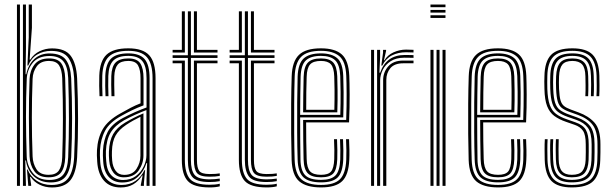

<svg xmlns="http://www.w3.org/2000/svg" viewBox="-20 -820 2705 847"><path d="M54.8 0V-800H68V0ZM81.2 0V-800H94.5V-606.8L92.8 -492.5H96Q105 -536.2 132.4 -560.5Q159.8 -584.8 200.2 -584.2Q250.8 -583.5 271 -555.6Q291.2 -527.8 294 -475Q302 -296.8 294 -125.8Q291 -71.2 271 -43.2Q251 -15.2 203.5 -15.2Q158.5 -15.2 129.5 -42.1Q100.5 -69 94.5 -112.2H91.5L94.5 0ZM209.2 7Q179.2 7 154.1 -5.5Q129 -18 115.2 -39.8H112.5L117.2 -6.5L117.5 0H104.8L99 -72H102Q113.5 -42.5 141.5 -23.2Q169.5 -4 206.8 -4Q260 -4 281.9 -35.1Q303.8 -66.2 307 -125.8Q311 -212 311.1 -296.4Q311.2 -380.8 307 -475.5Q304 -531.2 282.5 -563.4Q261 -595.5 205 -595.5Q171 -595.5 144.1 -579.4Q117.2 -563.2 104.5 -530.8H101L106.8 -655.2V-800H120.8V-697L110.8 -557H113.8Q129 -581.8 154.9 -594.1Q180.8 -606.5 209.5 -606.5Q268 -606.5 292.4 -573.2Q316.8 -540 320.2 -475Q328.5 -290 320.2 -125.5Q316.2 -57.2 290.8 -25.1Q265.2 7 209.2 7ZM197.8 -26.2Q241.8 -26.2 260.2 -51Q278.8 -75.8 280.8 -126.8Q284 -212 284.1 -295Q284.2 -378 280.8 -476.8Q278.5 -527 259.1 -550Q239.8 -573 198.2 -573Q149.5 -573 124.8 -543.1Q100 -513.2 98 -473Q94.5 -387.2 94.6 -304.1Q94.8 -221 97.8 -129.8Q99.2 -90.2 123.8 -58.2Q148.2 -26.2 197.8 -26.2ZM194.8 -37.8Q151 -37.8 131.4 -65Q111.8 -92.2 110.5 -130Q107.8 -210.5 107.5 -298.8Q107.2 -387 110.5 -472Q111.8 -508.2 132.2 -535.2Q152.8 -562.2 196.5 -562.2Q235.8 -562.2 251 -539.8Q266.2 -517.2 267.5 -475Q270.5 -384.5 270.6 -300.9Q270.8 -217.2 267.8 -126Q266 -81 249.5 -59.4Q233 -37.8 194.8 -37.8ZM194.5 -48.8Q226.8 -48.8 239.9 -68.1Q253 -87.5 254.5 -126Q257.5 -214.2 257.6 -295.8Q257.8 -377.2 254.5 -474.8Q253 -512.5 240.4 -531.9Q227.8 -551.2 196.2 -551.2Q160 -551.2 142.5 -527.8Q125 -504.2 123.8 -472Q117.2 -302.2 123.8 -130Q125 -98.5 140.8 -73.6Q156.5 -48.8 194.5 -48.8Z M653 0V-474.8Q653 -539.5 628.1 -567.6Q603.2 -595.8 546 -595.8Q486.8 -595.8 460.1 -570.1Q433.5 -544.5 431.2 -485.8Q430.5 -465.2 430.9 -441.6Q431.2 -418 432.2 -395.5H419Q418 -419 417.6 -441.9Q417.2 -464.8 418 -486.2Q420.2 -550.8 450 -578.8Q479.8 -606.8 546 -606.8Q610.5 -606.8 638.4 -576.1Q666.2 -545.5 666.2 -474.8V0ZM626.5 0V-32L629 -100.5H626Q614.8 -64.5 587.9 -39.8Q561 -15 519.2 -15Q482 -15 460 -39.1Q438 -63.2 435.2 -108.5Q434.2 -122.8 433.9 -133.6Q433.5 -144.5 434.2 -155.5Q436.8 -203 455 -238Q473.2 -273 521.8 -299.2Q548 -313.2 576.8 -325.9Q605.5 -338.5 626.5 -345.8V-474.8Q626.5 -527.8 607.9 -550.6Q589.2 -573.5 546 -573.5Q500.5 -573.5 480 -552.9Q459.5 -532.2 457.8 -484.8Q457 -464.5 457.4 -441Q457.8 -417.5 458.5 -395.5H445.5Q444.5 -418 444.1 -441.9Q443.8 -465.8 444.5 -485.2Q446.5 -538.5 470 -561.5Q493.5 -584.5 546 -584.5Q596.2 -584.5 618 -559.1Q639.8 -533.8 639.8 -474.8V0ZM512.5 7Q465.2 7 438.8 -22.9Q412.2 -52.8 408.8 -106.8Q407.5 -121.5 407.4 -134.9Q407.2 -148.2 407.8 -157.5Q410.8 -210.8 433.1 -249.8Q455.5 -288.8 511.8 -320Q537.2 -334.2 557 -344.8Q576.8 -355.2 600 -364.2V-474.8Q600 -511.2 589.1 -531.2Q578.2 -551.2 546 -551.2Q513 -551.2 499.2 -534.9Q485.5 -518.5 484.2 -483.5Q483.8 -467.5 483.9 -445.8Q484 -424 485 -395.5H471.8Q470.8 -425.5 470.6 -446.2Q470.5 -467 471 -484.5Q472.5 -526.5 490.1 -544.4Q507.8 -562.2 546 -562.2Q585 -562.2 599.1 -540Q613.2 -517.8 613.2 -474.8V-355.2Q586.2 -345.2 562.4 -333.5Q538.5 -321.8 516.5 -309.5Q464 -280.8 443.9 -243.8Q423.8 -206.8 421 -156.5Q420.5 -144.2 420.8 -133Q421 -121.8 422 -107.8Q425.2 -57.5 449.6 -30.8Q474 -4 516 -4Q552.5 -4 578.1 -22.2Q603.8 -40.5 617.2 -69.5H620.2L614.8 -11.8V0H601.2V-4.5L609.2 -45.8H606.8Q591.2 -20.8 567.9 -6.9Q544.5 7 512.5 7ZM523.2 -26Q556 -26 578.9 -43Q601.8 -60 613.9 -85.4Q626 -110.8 626 -135.2V-334.5Q603.8 -326.2 577.1 -314.2Q550.5 -302.2 527 -289.2Q486.8 -266.2 468 -234.9Q449.2 -203.5 447.2 -153Q446.8 -141.5 447.2 -131.2Q447.8 -121 448.5 -109.8Q451 -68 470.9 -47Q490.8 -26 523.2 -26ZM526 -37.8Q497 -37.8 480.9 -57.8Q464.8 -77.8 461.8 -110.5Q459.8 -134.2 460.5 -152Q462.5 -199 479 -228.1Q495.5 -257.2 531.8 -279Q548.8 -289.2 570.4 -300.2Q592 -311.2 612.8 -320V-134Q612.8 -98.8 591.9 -68.2Q571 -37.8 526 -37.8ZM527.8 -48.5Q565 -48.5 582.2 -75.1Q599.5 -101.8 599.5 -133.2V-304.8Q583 -296.8 567.5 -288.1Q552 -279.5 536.5 -269Q504.5 -247.8 489.8 -221.9Q475 -196 473.8 -152.2Q473 -133.8 474.8 -112Q477 -84.5 490.2 -66.5Q503.5 -48.5 527.8 -48.5Z M904.8 -17Q845.5 -17 827.1 -40.8Q808.8 -64.5 808.8 -114.5V-564.5H741.5V-576.2H808.8V-770H822.2V-576.2H939.5V-564.5H822.2V-114.5Q822.2 -68.8 838.2 -48.8Q854.2 -28.8 904.8 -28.8Q926.8 -28.8 949.5 -32.2V-20.8Q930.5 -17 904.8 -17ZM741.5 -588.2V-600H782.2V-770H795.5V-588.2ZM835.5 -588.2V-770H848.8V-600H939.5V-588.2ZM904.8 6.8Q834.5 6.8 808.4 -21.5Q782.2 -49.8 782.2 -114.5V-540.8H741.5V-552.8H795.5V-114.5Q795.5 -57.5 817.5 -31.2Q839.5 -5 904.8 -5Q916.2 -5 927.9 -6Q939.5 -7 949.5 -9.5V2Q931.5 6.8 904.8 6.8ZM904.8 -40.5Q861.5 -40.5 848.5 -57.4Q835.5 -74.2 835.5 -114.5V-552.8H939.5V-540.8H848.8V-114.5Q848.8 -79.8 858.9 -66Q869 -52.2 904.8 -52.2Q933.8 -52.2 949.5 -55.2V-44Q930.5 -40.5 904.8 -40.5Z M1156.2 -17Q1097 -17 1078.6 -40.8Q1060.2 -64.5 1060.2 -114.5V-564.5H993V-576.2H1060.2V-770H1073.8V-576.2H1191V-564.5H1073.8V-114.5Q1073.8 -68.8 1089.8 -48.8Q1105.8 -28.8 1156.2 -28.8Q1178.2 -28.8 1201 -32.2V-20.8Q1182 -17 1156.2 -17ZM993 -588.2V-600H1033.8V-770H1047V-588.2ZM1087 -588.2V-770H1100.2V-600H1191V-588.2ZM1156.2 6.8Q1086 6.8 1059.9 -21.5Q1033.8 -49.8 1033.8 -114.5V-540.8H993V-552.8H1047V-114.5Q1047 -57.5 1069 -31.2Q1091 -5 1156.2 -5Q1167.8 -5 1179.4 -6Q1191 -7 1201 -9.5V2Q1183 6.8 1156.2 6.8ZM1156.2 -40.5Q1113 -40.5 1100 -57.4Q1087 -74.2 1087 -114.5V-552.8H1191V-540.8H1100.2V-114.5Q1100.2 -79.8 1110.4 -66Q1120.5 -52.2 1156.2 -52.2Q1185.2 -52.2 1201 -55.2V-44Q1182 -40.5 1156.2 -40.5Z M1396.2 6.8Q1331.5 6.8 1300.1 -20.1Q1268.8 -47 1266.5 -114.5Q1265 -163.5 1264.4 -229.2Q1263.8 -295 1264.4 -362.5Q1265 -430 1266.8 -484Q1269 -549 1298.9 -577.9Q1328.8 -606.8 1395.8 -606.8Q1457.8 -606.8 1487.9 -579.8Q1518 -552.8 1520.8 -485.8Q1522 -459.5 1522.4 -403.4Q1522.8 -347.2 1519.8 -280H1330.5Q1330.5 -194 1332.8 -118.8Q1333.8 -80 1347.6 -64.4Q1361.5 -48.8 1396.2 -48.8Q1428 -48.8 1440.4 -63.2Q1452.8 -77.8 1454.5 -117.8Q1456 -153.2 1453.5 -206H1466.8Q1469.2 -152.5 1467.8 -117Q1466 -71.8 1450.2 -54.8Q1434.5 -37.8 1396.2 -37.8Q1355 -37.8 1337.8 -55.5Q1320.5 -73.2 1319.2 -117.8Q1318.2 -150.8 1317.8 -200.4Q1317.2 -250 1317.2 -291H1507.2Q1509.5 -353.2 1509.1 -406.2Q1508.8 -459.2 1507.5 -485.5Q1505 -548.5 1477.1 -572.1Q1449.2 -595.8 1395.8 -595.8Q1334.2 -595.8 1308.1 -568.9Q1282 -542 1280 -483.2Q1278.2 -428.5 1277.8 -362.2Q1277.2 -296 1277.8 -231Q1278.2 -166 1279.8 -115.5Q1281.8 -53.8 1309.5 -29Q1337.2 -4.2 1396.2 -4.2Q1454.5 -4.2 1479.6 -29.2Q1504.8 -54.2 1507.5 -115.2Q1509.2 -151.5 1506.5 -206H1519.8Q1521 -183 1521.4 -158.5Q1521.8 -134 1520.8 -114.5Q1518 -48.5 1489.6 -20.9Q1461.2 6.8 1396.2 6.8ZM1396.2 -15.5Q1342.5 -15.5 1318.6 -37.9Q1294.8 -60.2 1293 -116Q1291.2 -169.5 1290.9 -236.2Q1290.5 -303 1291 -368.2Q1291.5 -433.5 1293 -482.2Q1295 -539.2 1319.5 -561.9Q1344 -584.5 1395.8 -584.5Q1443.5 -584.5 1467.8 -563.2Q1492 -542 1494.2 -485Q1495.2 -462.8 1495.8 -413.6Q1496.2 -364.5 1494.2 -302.2H1304Q1304 -249.2 1304.4 -207.8Q1304.8 -166.2 1305.5 -117Q1306.2 -68 1326.2 -47.2Q1346.2 -26.5 1396.2 -26.5Q1440.8 -26.5 1459.8 -45.9Q1478.8 -65.2 1481 -116.2Q1482.5 -152.2 1480 -206H1493.2Q1495.8 -153.2 1494.2 -115.8Q1491.8 -59.8 1470 -37.6Q1448.2 -15.5 1396.2 -15.5ZM1304 -313.2H1481.2Q1483 -367.5 1482.5 -415.2Q1482 -463 1481 -484.5Q1478.8 -535 1458.5 -554.2Q1438.2 -573.5 1395.8 -573.5Q1350.5 -573.5 1329.2 -553.4Q1308 -533.2 1306.2 -481.8Q1305.2 -452.2 1304.8 -405.6Q1304.2 -359 1304 -313.2ZM1317.2 -324.5Q1317.5 -357.8 1317.9 -398.9Q1318.2 -440 1319.5 -481Q1321 -526.2 1338.5 -544.2Q1356 -562.2 1395.8 -562.2Q1433 -562.2 1449.5 -544.8Q1466 -527.2 1467.8 -483.8Q1468.5 -465.2 1469.1 -422.6Q1469.8 -380 1468 -324.5ZM1330.8 -335.5H1455Q1456.2 -384.5 1455.8 -425.5Q1455.2 -466.5 1454.5 -483.2Q1453 -522 1439.5 -536.6Q1426 -551.2 1395.8 -551.2Q1362.2 -551.2 1348 -535.8Q1333.8 -520.2 1332.8 -480.5Q1331.8 -447.8 1331.2 -412.2Q1330.8 -376.8 1330.8 -335.5Z M1662.2 -530.5 1669.8 -588.2V-600H1683.2V-595.5L1673.8 -554.2H1676.2Q1689.8 -577.2 1716.2 -589.2Q1742.8 -601.2 1771.5 -601.2Q1783.8 -601.2 1804.2 -600.2V-588.5Q1787.5 -589.5 1772.2 -589.5Q1736.2 -589.5 1709 -575.6Q1681.8 -561.8 1666.2 -530.5ZM1643.5 0V-600H1656.8V-568L1653.8 -499.5H1657.2Q1683.5 -577.5 1766.5 -577.5Q1776.5 -577.5 1787.1 -577.2Q1797.8 -577 1804.2 -576.8V-564.8Q1797.2 -565 1786.1 -565.2Q1775 -565.5 1764.2 -565.5Q1727.5 -565.5 1703.8 -550.2Q1680 -535 1668.5 -511.9Q1657 -488.8 1657 -464.8V0ZM1617 0V-600H1630.2V0ZM1670.2 0V-466Q1670.2 -501.8 1692.8 -527.2Q1715.2 -552.8 1759.2 -552.8H1804.2V-540.8Q1793.8 -540.8 1782.1 -540.8Q1770.5 -540.8 1759.2 -540.8Q1720.2 -540.8 1702.2 -519.5Q1684.2 -498.2 1684.2 -466.8V0Z M1879 -788.2V-800H1945.2V-788.2ZM1879 -764.5V-776.2H1945.2V-764.5ZM1879 -740.8V-752.8H1945.2V-740.8ZM1932.2 0V-600H1945.5V0ZM1879 0V-600H1892.5V0ZM1905.8 0V-600H1919V0Z M2177.2 6.8Q2112.5 6.8 2081.1 -20.1Q2049.8 -47 2047.5 -114.5Q2046 -163.5 2045.4 -229.2Q2044.8 -295 2045.4 -362.5Q2046 -430 2047.8 -484Q2050 -549 2079.9 -577.9Q2109.8 -606.8 2176.8 -606.8Q2238.8 -606.8 2268.9 -579.8Q2299 -552.8 2301.8 -485.8Q2303 -459.5 2303.4 -403.4Q2303.8 -347.2 2300.8 -280H2111.5Q2111.5 -194 2113.8 -118.8Q2114.8 -80 2128.6 -64.4Q2142.5 -48.8 2177.2 -48.8Q2209 -48.8 2221.4 -63.2Q2233.8 -77.8 2235.5 -117.8Q2237 -153.2 2234.5 -206H2247.8Q2250.2 -152.5 2248.8 -117Q2247 -71.8 2231.2 -54.8Q2215.5 -37.8 2177.2 -37.8Q2136 -37.8 2118.8 -55.5Q2101.5 -73.2 2100.2 -117.8Q2099.2 -150.8 2098.8 -200.4Q2098.2 -250 2098.2 -291H2288.2Q2290.5 -353.2 2290.1 -406.2Q2289.8 -459.2 2288.5 -485.5Q2286 -548.5 2258.1 -572.1Q2230.2 -595.8 2176.8 -595.8Q2115.2 -595.8 2089.1 -568.9Q2063 -542 2061 -483.2Q2059.2 -428.5 2058.8 -362.2Q2058.2 -296 2058.8 -231Q2059.2 -166 2060.8 -115.5Q2062.8 -53.8 2090.5 -29Q2118.2 -4.2 2177.2 -4.2Q2235.5 -4.2 2260.6 -29.2Q2285.8 -54.2 2288.5 -115.2Q2290.2 -151.5 2287.5 -206H2300.8Q2302 -183 2302.4 -158.5Q2302.8 -134 2301.8 -114.5Q2299 -48.5 2270.6 -20.9Q2242.2 6.8 2177.2 6.8ZM2177.2 -15.5Q2123.5 -15.5 2099.6 -37.9Q2075.8 -60.2 2074 -116Q2072.2 -169.5 2071.9 -236.2Q2071.5 -303 2072 -368.2Q2072.5 -433.5 2074 -482.2Q2076 -539.2 2100.5 -561.9Q2125 -584.5 2176.8 -584.5Q2224.5 -584.5 2248.8 -563.2Q2273 -542 2275.2 -485Q2276.2 -462.8 2276.8 -413.6Q2277.2 -364.5 2275.2 -302.2H2085Q2085 -249.2 2085.4 -207.8Q2085.8 -166.2 2086.5 -117Q2087.2 -68 2107.2 -47.2Q2127.2 -26.5 2177.2 -26.5Q2221.8 -26.5 2240.8 -45.9Q2259.8 -65.2 2262 -116.2Q2263.5 -152.2 2261 -206H2274.2Q2276.8 -153.2 2275.2 -115.8Q2272.8 -59.8 2251 -37.6Q2229.2 -15.5 2177.2 -15.5ZM2085 -313.2H2262.2Q2264 -367.5 2263.5 -415.2Q2263 -463 2262 -484.5Q2259.8 -535 2239.5 -554.2Q2219.2 -573.5 2176.8 -573.5Q2131.5 -573.5 2110.2 -553.4Q2089 -533.2 2087.2 -481.8Q2086.2 -452.2 2085.8 -405.6Q2085.2 -359 2085 -313.2ZM2098.2 -324.5Q2098.5 -357.8 2098.9 -398.9Q2099.2 -440 2100.5 -481Q2102 -526.2 2119.5 -544.2Q2137 -562.2 2176.8 -562.2Q2214 -562.2 2230.5 -544.8Q2247 -527.2 2248.8 -483.8Q2249.5 -465.2 2250.1 -422.6Q2250.8 -380 2249 -324.5ZM2111.8 -335.5H2236Q2237.2 -384.5 2236.8 -425.5Q2236.2 -466.5 2235.5 -483.2Q2234 -522 2220.5 -536.6Q2207 -551.2 2176.8 -551.2Q2143.2 -551.2 2129 -535.8Q2114.8 -520.2 2113.8 -480.5Q2112.8 -447.8 2112.2 -412.2Q2111.8 -376.8 2111.8 -335.5Z M2502.5 -37.8Q2467.5 -37.8 2450.5 -55.5Q2433.5 -73.2 2432.2 -116.8Q2431.8 -135.5 2431.5 -158.6Q2431.2 -181.8 2432.5 -206H2444.8Q2443.8 -185.8 2443.9 -162.4Q2444 -139 2444.5 -117.5Q2445.2 -80.8 2459 -64.8Q2472.8 -48.8 2502.5 -48.8Q2535.8 -48.8 2548.9 -65.1Q2562 -81.5 2563.5 -114Q2564.5 -133 2564.2 -148.4Q2564 -163.8 2564 -183.8Q2564 -225.2 2551.9 -243Q2539.8 -260.8 2515.5 -269.2L2477.2 -282.5Q2446 -293.2 2425.2 -308.6Q2404.5 -324 2393.6 -351.6Q2382.8 -379.2 2381.8 -427Q2381 -446.5 2381.2 -459.9Q2381.5 -473.2 2381.8 -483.8Q2382.8 -548.5 2410.8 -577.6Q2438.8 -606.8 2505 -606.8Q2566.5 -606.8 2594.1 -578.9Q2621.8 -551 2624 -486.2Q2624.5 -467.8 2624.6 -443.1Q2624.8 -418.5 2623.5 -395.5H2611.2Q2612.5 -416.8 2612.4 -441.2Q2612.2 -465.8 2611.8 -485.5Q2609.8 -544.5 2584.9 -570.1Q2560 -595.8 2505 -595.8Q2445.5 -595.8 2420.5 -569.1Q2395.5 -542.5 2394.5 -483.8Q2394.2 -467.8 2394.1 -456.5Q2394 -445.2 2394.5 -427Q2396.2 -382.8 2405.2 -357.4Q2414.2 -332 2432.6 -317.9Q2451 -303.8 2481.2 -293.5L2519 -280.2Q2552.2 -268.8 2564.6 -247Q2577 -225.2 2577 -183.8Q2577 -167 2577.1 -150.4Q2577.2 -133.8 2576.5 -113.8Q2574.8 -74.8 2558.5 -56.2Q2542.2 -37.8 2502.5 -37.8ZM2502.5 -15.5Q2451.8 -15.5 2430.5 -39.6Q2409.2 -63.8 2407.8 -115.5Q2407.2 -137 2406.9 -158.2Q2406.5 -179.5 2408 -206H2420.5Q2419 -179 2419.2 -155.9Q2419.5 -132.8 2420 -116Q2421.5 -68.2 2440.6 -47.4Q2459.8 -26.5 2502.5 -26.5Q2550.2 -26.5 2568.9 -48.2Q2587.5 -70 2589.2 -113.5Q2590 -133 2590 -148.4Q2590 -163.8 2590 -183.8Q2590 -233.2 2573.4 -256.1Q2556.8 -279 2522.5 -291.2L2485.2 -304.2Q2457.2 -314 2440.9 -326.8Q2424.5 -339.5 2416.8 -362.8Q2409 -386 2407.5 -427.2Q2406.8 -445.2 2407 -456.8Q2407.2 -468.2 2407.5 -483.5Q2408.5 -536.2 2430.4 -560.4Q2452.2 -584.5 2505 -584.5Q2554.2 -584.5 2576 -561.5Q2597.8 -538.5 2599.2 -485.2Q2599.8 -466.8 2600.1 -445Q2600.5 -423.2 2599 -395.5H2586.8Q2588 -424.8 2587.8 -446.6Q2587.5 -468.5 2587 -485.2Q2585.8 -533 2566.4 -553.2Q2547 -573.5 2505 -573.5Q2459.8 -573.5 2440.5 -552.1Q2421.2 -530.8 2420.5 -483.5Q2420 -467.5 2419.9 -456.5Q2419.8 -445.5 2420.5 -427.2Q2422 -387.2 2429.1 -366.1Q2436.2 -345 2450.8 -334.4Q2465.2 -323.8 2489 -315.2L2525.8 -302Q2565 -288.2 2583.9 -262.8Q2602.8 -237.2 2602.8 -183.8Q2602.8 -163.8 2602.9 -148.1Q2603 -132.5 2602.2 -113.2Q2600.2 -63 2578.4 -39.2Q2556.5 -15.5 2502.5 -15.5ZM2502.5 6.8Q2441 6.8 2413.1 -21.2Q2385.2 -49.2 2383 -114.5Q2382.5 -136.8 2382.4 -160.4Q2382.2 -184 2383.5 -206H2395.8Q2394.5 -185 2394.6 -160.1Q2394.8 -135.2 2395.2 -115.2Q2397.2 -55.8 2422.1 -30Q2447 -4.2 2502.5 -4.2Q2562.5 -4.2 2587.9 -30.2Q2613.2 -56.2 2615 -113.2Q2616 -132.5 2615.9 -148.1Q2615.8 -163.8 2615.8 -183.8Q2615.8 -240.8 2594.5 -269Q2573.2 -297.2 2529.2 -313.2L2493 -326.2Q2470.8 -334.2 2458.4 -343.9Q2446 -353.5 2440.4 -372.4Q2434.8 -391.2 2433.2 -427.5Q2432.8 -440.8 2432.6 -454Q2432.5 -467.2 2433.2 -483.2Q2435.2 -525.5 2451.4 -543.9Q2467.5 -562.2 2505 -562.2Q2540.5 -562.2 2557.1 -544.5Q2573.8 -526.8 2574.8 -484Q2575.2 -470 2575.5 -446.6Q2575.8 -423.2 2574.5 -395.5H2562.2Q2563.5 -422.2 2563.2 -444.1Q2563 -466 2562.5 -483.5Q2561.8 -520.5 2547.9 -535.9Q2534 -551.2 2505 -551.2Q2474.2 -551.2 2461 -535.4Q2447.8 -519.5 2446.2 -483.2Q2445.8 -468 2445.6 -456.4Q2445.5 -444.8 2446.2 -427.5Q2447.8 -394.8 2452.6 -377.8Q2457.5 -360.8 2468 -352.4Q2478.5 -344 2496.8 -337.2L2532.5 -324Q2576.5 -308 2602.6 -279Q2628.8 -250 2628.8 -183.8Q2628.8 -163.5 2628.8 -148Q2628.8 -132.5 2628 -113Q2626 -52 2598.5 -22.6Q2571 6.8 2502.5 6.8Z"/></svg>

Font: Big Shoulders Inline Display
Style: Regular
Weight: 400
Designer: Patric King
Foundry: XO Type Co
Version: Version 1.000